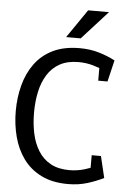

<svg xmlns="http://www.w3.org/2000/svg" viewBox="-59 -910 644 963"><g transform="rotate(5 263.0 -428.5)"><path d="M320.2 -604.3Q264.7 -604.3 226.1 -583.1Q187.5 -561.8 163.9 -523.8Q140.3 -485.8 129.9 -436.8Q119.5 -387.8 119.5 -332.3H27.5Q27.5 -400.3 43.6 -461.8Q59.7 -523.3 94.3 -571.3Q129 -619.3 184.8 -646.8Q240.7 -674.3 320.2 -674.3Q372.5 -674.3 417.2 -661Q461.8 -647.7 498.8 -628.3L469.8 -566.3Q433.7 -582.2 397.1 -593.2Q360.5 -604.3 320.2 -604.3ZM320.2 -60.3Q360.5 -60.3 397.1 -71.4Q433.7 -82.5 469.8 -98.3L498.8 -36.3Q461.8 -17.8 417.2 -4Q372.5 9.8 320.2 9.8Q240.7 9.8 184.8 -18.2Q129 -46.2 94.3 -94.2Q59.7 -142.2 43.6 -203.8Q27.5 -265.3 27.5 -332.3H119.5Q119.5 -277 129.9 -228Q140.3 -179 163.9 -141Q187.5 -103 226.1 -81.7Q264.7 -60.3 320.2 -60.3ZM426.3 -520V-628.3H498.8L473 -520ZM426.3 -144.7H472.8L498.8 -36.3H426.3ZM450.2 -867 320.2 -723.7H246.8L345.2 -867Z"/></g></svg>

Font: Epunda Slab Light
Style: Regular
Weight: 300
Designer: Simon Atzbach
Foundry: typofactur
Version: Version 1.102